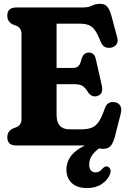

<svg xmlns="http://www.w3.org/2000/svg" viewBox="-20 -738 660 974"><path d="M17 -658.5Q17 -700 62.5 -700H396.5Q428.5 -700 446.5 -709.2Q464.5 -718.5 487.5 -718.5Q511.5 -718.5 523.8 -704.5Q536 -690.5 545 -659L575 -546.5Q580 -526.5 571.5 -513.8Q563 -501 546.5 -497Q529 -492.5 514.2 -498.8Q499.5 -505 490.5 -526.5Q475.5 -565 461.5 -584.8Q447.5 -604.5 429 -611.2Q410.5 -618 382.5 -618H267V-393.5H349.5Q368.5 -393.5 378 -402.8Q387.5 -412 393 -437Q399 -456 408.2 -463.8Q417.5 -471.5 430 -471.5Q458.5 -472 466 -438.5L496.5 -304Q506 -262 475.5 -251.5Q446 -241.5 426 -271Q412 -294 398.2 -302.5Q384.5 -311 355.5 -311H267V-155.5Q267 -82 332 -82H393.5Q425.5 -82 446 -90.5Q466.5 -99 481.8 -122Q497 -145 512 -189Q526 -227.5 565 -219Q584 -215 591.2 -199.5Q598.5 -184 592.5 -161.5L562 -42Q553.5 -11.5 541 2.8Q528.5 17 503 17Q482.5 17 463.8 8.5Q445 0 414 0H62.5Q17 0 17 -41.5Q17 -72 45 -86L65 -93.5Q89 -105 89 -133.5V-566.5Q89 -595 65 -606.5L45 -614Q17 -628 17 -658.5ZM488 -29.5 502.5 0.5Q466.5 23.5 449.5 46.2Q432.5 69 432.5 97.5Q432.5 117 441.5 126.8Q450.5 136.5 464.5 136.5Q484.5 136.5 499.5 118Q506 111 512.2 107.8Q518.5 104.5 526 107Q534 109.5 539.2 120Q544.5 130.5 537 148Q526 175.5 495.8 195.8Q465.5 216 422 216Q371 216 344 190.5Q317 165 317 123Q317 71.5 357 35Q397 -1.5 488 -29.5Z"/></svg>

Font: Fraunces 144pt S100
Style: Bold
Weight: 700
Version: Version 1.000; ttfautohint (v1.8.3)